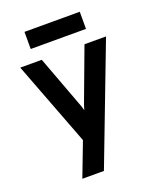

<svg xmlns="http://www.w3.org/2000/svg" viewBox="-160 -787 888 1077"><g transform="rotate(-20 284.0 -248.5)"><path d="M142 194 219.4 -8.8 28 -511H156.4L267.8 -212.2Q272.4 -201.4 276.5 -188.9Q280.6 -176.4 283.8 -163.8Q287.2 -176.4 291.4 -188.8Q295.7 -201.1 299.8 -212.2L411.4 -511H540L270.8 194ZM118.8 -589.2V-691.4H448.8V-589.2Z"/></g></svg>

Font: Overpass
Style: Regular
Weight: 400
Designer: Delve Withrington, Dave Bailey, Thomas Jockin
Foundry: Delve Fonts LLC
Version: Version 4.000